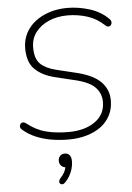

<svg xmlns="http://www.w3.org/2000/svg" viewBox="-62 -759 725 1055"><g transform="rotate(-5 300.0 -231.5)"><path d="M295 8Q247 8 201.5 0.5Q156 -7 115.5 -24Q75 -41 43 -69Q36 -75 34.5 -81.5Q33 -88 35 -94Q37 -100 42 -104Q47 -108 54 -107.5Q61 -107 69 -101Q119 -61 174 -47Q229 -33 297 -33Q387 -33 443.5 -72.5Q500 -112 500 -182Q500 -229 467 -263Q434 -297 348 -316L249 -340Q182 -356 141 -394.5Q100 -433 100 -512Q100 -557 119 -594Q138 -631 172 -657.5Q206 -684 251.5 -698.5Q297 -713 349 -713Q411 -713 473 -693.5Q535 -674 577 -631Q583 -625 584.5 -617.5Q586 -610 583.5 -604Q581 -598 576 -594.5Q571 -591 564.5 -591.5Q558 -592 550 -599Q508 -639 455.5 -655.5Q403 -672 347 -672Q290 -672 244 -652Q198 -632 171 -596.5Q144 -561 144 -512Q144 -450 173 -422Q202 -394 258 -380L357 -356Q456 -334 500 -291Q544 -248 544 -186Q544 -140 525 -103.5Q506 -67 472.5 -42.5Q439 -18 393.5 -5Q348 8 295 8ZM254 242Q246 250 238.5 250Q231 250 226.5 245.5Q222 241 222.5 233Q223 225 230 217Q246 200 254 184.5Q262 169 265 150L270 159Q252 159 241 148Q230 137 230 121Q230 104 240 93.5Q250 83 266 83Q283 83 292.5 94.5Q302 106 302 128Q302 149 296 170Q290 191 279 209.5Q268 228 254 242Z"/></g></svg>

Font: Nunito ExtraLight
Style: Italic
Weight: 200
Italic angle: -9°
Designer: Vernon Adams
Foundry: Vernon Adams
Version: Version 3.602